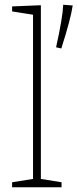

<svg xmlns="http://www.w3.org/2000/svg" viewBox="-20 -788 326 808"><path d="M152 -766V-35L239 -21V0H31V-21L119 -35V-726L31 -740V-761ZM216 -589Q244 -715 246 -768L286 -765Q278 -709 238 -584Z"/></svg>

Font: Bitter Pro ExtraLight
Style: Regular
Weight: 275
Designer: Sol Matas, and Bitter project Authors
Foundry: Sol Matas
Version: Version 1.010